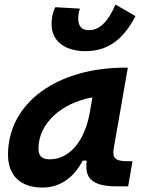

<svg xmlns="http://www.w3.org/2000/svg" viewBox="-20 -823 626 853"><path d="M168.9 10.3C244.6 10.3 307.6 -32.2 347.2 -109.4H365.2C358.9 -54.2 363.8 4.9 496.1 4.9H549.3L568.8 -106.9H545.4C491.7 -106.9 478 -120.6 485.8 -166.5L547.9 -522.5H535.6C239.3 -522.5 15.6 -370.1 15.6 -135.3C15.6 -43 71.3 10.3 168.9 10.3ZM359.4 -595.7C456.5 -595.7 526.4 -644.5 582 -751.5L493.2 -802.7C459 -724.6 421.4 -689 375 -689C338.4 -689 327.6 -711.9 327.6 -741.7C327.6 -752 328.6 -766.1 335 -784.7L225.6 -791C213.4 -766.6 209 -741.2 209 -713.9C209 -644 265.1 -595.7 359.4 -595.7ZM200.7 -115.2C166.5 -115.2 150.9 -129.9 150.9 -162.1C150.9 -275.4 252.4 -365.2 390.6 -390.6L379.4 -325.7C356 -191.4 286.1 -115.2 200.7 -115.2Z"/></svg>

Font: Cascadia Code NF
Style: Bold Italic
Weight: 700
Italic angle: -10°
Monospace: yes
Designer: Aaron Bell
Foundry: Saja Typeworks
Version: Version 2404.023